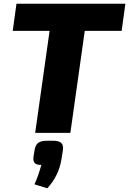

<svg xmlns="http://www.w3.org/2000/svg" viewBox="-20 -710 690 1026"><path d="M630 -545H433L356 0H168L245 -545H48L68 -690H650ZM232 42H263Q295 42 307.5 54Q320 66 316 94L308 143Q294 229 233 296L164 275Q183 236 201 171Q175 172 165.5 161Q156 150 159 128L165 90Q170 63 185.5 52.5Q201 42 232 42Z"/></svg>

Font: Exo 2.0 Extra Bold
Style: Italic
Weight: 800
Italic angle: -8°
Designer: Natanael Gama
Version: Version 1.001;PS 001.001;hotconv 1.0.70;makeotf.lib2.5.58329